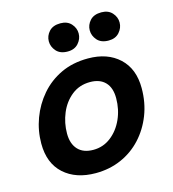

<svg xmlns="http://www.w3.org/2000/svg" viewBox="-107 -791 798 888"><g transform="rotate(-15 292.5 -347.0)"><path d="M344 -513Q437 -513 493 -461Q549 -409 549 -316Q549 -247 526 -188Q503 -129 462 -84.5Q421 -40 365 -15.5Q309 9 243 9Q148 9 91 -42.5Q34 -94 34 -188Q34 -250 55.5 -308Q77 -366 117 -412.5Q157 -459 214 -486Q271 -513 344 -513ZM260 -98Q307 -98 344 -126.5Q381 -155 402 -201.5Q423 -248 423 -302Q423 -352 397.5 -378.5Q372 -405 325 -405Q274 -405 237 -375.5Q200 -346 180.5 -299.5Q161 -253 161 -202Q161 -153 186.5 -125.5Q212 -98 260 -98ZM459 -568Q423 -568 404.5 -589Q386 -610 386 -636Q386 -662 404.5 -682.5Q423 -703 459 -703Q492 -703 510.5 -682.5Q529 -662 529 -636Q529 -610 510.5 -589Q492 -568 459 -568ZM263 -568Q227 -568 208.5 -589Q190 -610 190 -636Q190 -662 208.5 -682.5Q227 -703 263 -703Q296 -703 314.5 -682.5Q333 -662 333 -636Q333 -610 314.5 -589Q296 -568 263 -568Z"/></g></svg>

Font: Livvic SemiBold
Style: Italic
Weight: 600
Italic angle: -10°
Designer: Jacques Le Bailly, Baron von Fonthausen
Version: Version 1.001; ttfautohint (v1.8.2)